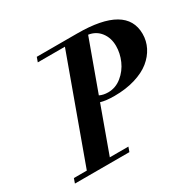

<svg xmlns="http://www.w3.org/2000/svg" viewBox="-145 -825 1008 988"><g transform="rotate(-30 359.0 -331.5)"><path d="M30.8 0 40.5 -27.3H117.2L338.4 -635.7H177.2L187 -663.1H426.8Q717.8 -663.1 717.8 -493.2Q717.8 -451.7 699.2 -415Q680.7 -378.4 645.8 -350.1Q610.8 -321.8 555.9 -305.2Q501 -288.6 433.6 -288.6Q383.3 -288.6 352.1 -297.9L253.9 -27.3H364.3L354.5 0ZM568.4 -507.8Q568.4 -555.7 542.5 -589.4Q516.6 -623 472.7 -629.4L364.3 -331.5Q386.2 -320.8 414.6 -320.8Q459 -320.8 495.1 -350.1Q531.2 -379.4 549.8 -421.9Q568.4 -464.4 568.4 -507.8Z"/></g></svg>

Font: Elstob 18pt
Style: Bold Italic
Weight: 700
Italic angle: -20°
Designer: Peter S. Baker
Version: Version 1.015